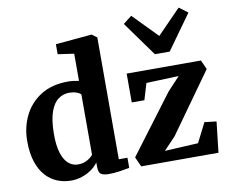

<svg xmlns="http://www.w3.org/2000/svg" viewBox="-92 -1006 1361 1137"><g transform="rotate(-10 588.0 -438.0)"><path d="M248 11Q203 11 163.8 -5Q124.5 -21 94.5 -54.5Q64.5 -88 47.5 -140Q30.5 -192 30.5 -264.5Q30.5 -346 64.2 -415.5Q98 -485 164.5 -527.5Q231 -570 329.5 -570Q347 -570 363.5 -567.8Q380 -565.5 394.5 -562.5V-726L297.5 -740V-800L512.5 -819.5H516L546 -797V-64.5H598V-3.5Q576 1 541 6.2Q506 11.5 474 11.5Q442.5 11.5 427 1.8Q411.5 -8 411.5 -42.5V-69Q395.5 -46 369.8 -28Q344 -10 312.5 0.5Q281 11 248 11ZM304 -76Q326 -76 343.5 -82.5Q361 -89 374 -98.8Q387 -108.5 394.5 -118V-480.5Q387.5 -490 367.8 -496.8Q348 -503.5 324.5 -503.5Q288.5 -503.5 259 -482.2Q229.5 -461 212 -412.5Q194.5 -364 193.5 -281Q193 -208.5 207.5 -163.2Q222 -118 247.2 -97Q272.5 -76 304 -76ZM981 -488.5 785.5 -481 756 -382.5H680V-556H1126.5L1151.5 -500.5L894.5 -140.5L823.5 -66L1024.5 -76.5L1083.5 -193L1155 -184.5L1134 0H669.5L643 -58.5L907 -409.5ZM864.5 -640 714.5 -848.5 766 -888.5 909 -742 1051 -887.5 1103 -848.5 953.5 -640Z"/></g></svg>

Font: Merriweather Light 18pt ExtraBold
Style: Regular
Weight: 800
Version: Version 2.100